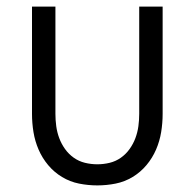

<svg xmlns="http://www.w3.org/2000/svg" viewBox="-20 -550 590 582"><path d="M275 12Q247 12 219.5 6.5Q192 1 168 -13.5Q144 -28 126 -49.5Q108 -71 97 -96.5Q86 -122 81.5 -149.5Q77 -177 77 -205V-530H148V-205Q148 -186 150.5 -167.5Q153 -149 159.5 -131.5Q166 -114 177 -98.5Q188 -83 203.5 -72Q219 -61 237.5 -56.5Q256 -52 275 -52Q294 -52 312.5 -56.5Q331 -61 346.5 -72Q362 -83 373 -98.5Q384 -114 390.5 -131.5Q397 -149 399.5 -167.5Q402 -186 402 -205V-530H473V-205Q473 -177 468.5 -149.5Q464 -122 453 -96.5Q442 -71 424 -49.5Q406 -28 382 -13.5Q358 1 330.5 6.5Q303 12 275 12Z"/></svg>

Font: Lode
Style: Regular
Weight: 400
Monospace: yes
Designer: Belleve Invis
Foundry: Belleve Invis
Version: Version 29.2.0; ttfautohint (v1.8.3)